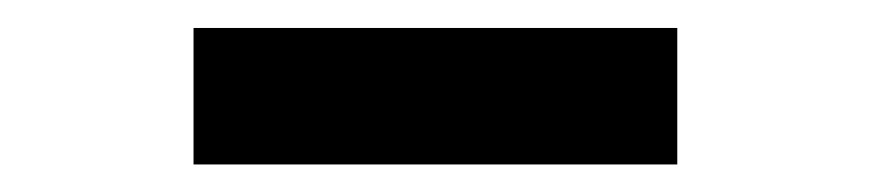

<svg xmlns="http://www.w3.org/2000/svg" viewBox="-20 -606 626 138"><path d="M466.8 -585.9H119.1V-487.8H466.8Z"/></svg>

Font: Cascadia Code PL
Style: Regular
Weight: 400
Monospace: yes
Designer: Aaron Bell
Foundry: Saja Typeworks
Version: Version 2404.023